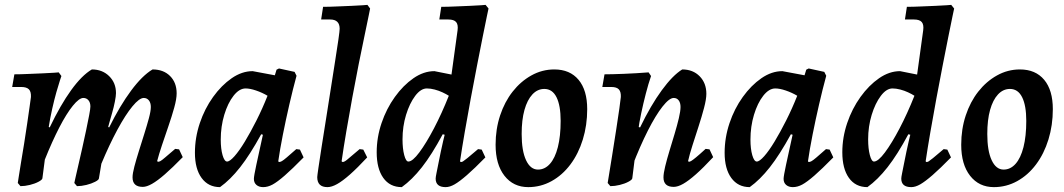

<svg xmlns="http://www.w3.org/2000/svg" viewBox="-20 -756 4368 788"><path d="M628 -92Q633 -92 638.5 -95Q644 -98 658 -110Q672 -122 699 -145L715 -143L730 -111Q687 -67 656.5 -40.5Q626 -14 604 -1.5Q582 11 566 11Q524 11 524 -28Q524 -44 531.5 -72.5Q539 -101 550 -136Q561 -171 572 -206Q583 -241 591 -270.5Q599 -300 599 -317Q599 -334 591 -344Q583 -354 570 -354Q552 -354 523.5 -319.5Q495 -285 462 -224Q429 -163 396 -84L386 -24Q386 -18 370.5 -10Q355 -2 334.5 3Q314 8 296 8L285 -5Q285 -5 289.5 -25.5Q294 -46 301.5 -78Q309 -110 317.5 -148Q326 -186 333.5 -221.5Q341 -257 346 -283.5Q351 -310 351 -319Q351 -335 343 -344.5Q335 -354 322 -354Q305 -354 279 -322Q253 -290 223.5 -233Q194 -176 164 -101L154 -24Q153 -18 138 -10Q123 -2 102.5 3Q82 8 64 8L53 -5Q53 -5 56.5 -28Q60 -51 66 -87.5Q72 -124 79 -166.5Q86 -209 91.5 -248.5Q97 -288 101.5 -318Q106 -348 107 -358Q108 -380 98.5 -389.5Q89 -399 67 -399H30L39 -451Q65 -451 96 -452.5Q127 -454 155.5 -455Q184 -456 202.5 -457.5Q221 -459 221 -459L232 -444Q232 -444 226 -426Q220 -408 211.5 -378Q203 -348 194.5 -310.5Q186 -273 180 -235L184 -233Q228 -325 272 -386Q316 -447 357 -471Q400 -471 428 -443.5Q456 -416 456 -374Q456 -362 451.5 -339Q447 -316 440 -292Q433 -268 428.5 -251.5Q424 -235 424 -235L428 -233Q472 -322 518 -384Q564 -446 606 -471Q651 -471 678 -444Q705 -417 705 -373Q705 -350 695 -314Q685 -278 671 -237.5Q657 -197 644.5 -159.5Q632 -122 625 -95Z M1125 -91Q1130 -91 1136.5 -94.5Q1143 -98 1157 -110Q1171 -122 1196 -144L1211 -142L1226 -110Q1179 -62 1148.5 -35.5Q1118 -9 1098.5 1.5Q1079 12 1060 12Q1043 12 1032.5 3Q1022 -6 1022 -22Q1022 -33 1032 -79.5Q1042 -126 1059 -203L1052 -205Q1006 -121 965.5 -69.5Q925 -18 883 12Q835 12 807.5 -25.5Q780 -63 780 -129Q780 -191 800 -250.5Q820 -310 854.5 -358Q889 -406 931 -435Q973 -464 1017 -464L1108 -447L1115 -470L1125 -475L1189 -461L1197 -445Q1182 -390 1167.5 -327Q1153 -264 1141 -203.5Q1129 -143 1122 -94ZM912 -93Q923 -93 942.5 -115Q962 -137 985 -175Q1008 -213 1032.5 -261.5Q1057 -310 1078 -363Q1056 -376 1031 -384.5Q1006 -393 988 -393Q962 -393 938.5 -363Q915 -333 900.5 -285Q886 -237 886 -183Q886 -145 893.5 -119Q901 -93 912 -93Z M1386 -91Q1393 -91 1404.5 -100.5Q1416 -110 1456 -144L1471 -142L1487 -110Q1447 -67 1416.5 -40Q1386 -13 1363.5 -0.5Q1341 12 1324 12Q1282 12 1282 -29Q1282 -34 1287 -68Q1292 -102 1300 -153.5Q1308 -205 1318 -267Q1328 -329 1337.5 -391Q1347 -453 1355.5 -506Q1364 -559 1369 -594.5Q1374 -630 1374 -638Q1374 -676 1335 -676H1298L1306 -728Q1332 -728 1363.5 -729.5Q1395 -731 1423.5 -732Q1452 -733 1470 -734.5Q1488 -736 1488 -736L1499 -721Q1499 -721 1493 -691Q1487 -661 1476 -609Q1465 -557 1452 -492Q1439 -427 1426 -356Q1413 -285 1401.5 -217.5Q1390 -150 1382 -94Z M1871 -91Q1876 -91 1880 -93.5Q1884 -96 1898 -107Q1912 -118 1942 -144L1957 -142L1972 -110Q1927 -64 1896.5 -37.5Q1866 -11 1846 0.5Q1826 12 1809 12Q1768 12 1768 -23Q1768 -29 1771.5 -46Q1775 -63 1779.5 -86Q1784 -109 1789 -133Q1794 -157 1798.5 -176Q1803 -195 1805 -203L1797 -205Q1752 -121 1711.5 -69.5Q1671 -18 1629 12Q1580 12 1553 -26Q1526 -64 1526 -131Q1526 -192 1546 -251Q1566 -310 1600.5 -358Q1635 -406 1677 -435Q1719 -464 1763 -464L1833 -450L1858 -632Q1861 -655 1852 -665.5Q1843 -676 1820 -676H1783L1791 -728Q1817 -728 1848.5 -729.5Q1880 -731 1908.5 -732Q1937 -733 1955 -734.5Q1973 -736 1973 -736L1985 -721Q1985 -721 1978.5 -690.5Q1972 -660 1961.5 -607Q1951 -554 1938 -488Q1925 -422 1912 -351.5Q1899 -281 1887.5 -214.5Q1876 -148 1868 -94ZM1656 -93Q1673 -93 1701 -130.5Q1729 -168 1761 -229Q1793 -290 1822 -363Q1811 -370 1796 -377Q1781 -384 1764 -388.5Q1747 -393 1732 -393Q1707 -393 1684 -362.5Q1661 -332 1646.5 -284.5Q1632 -237 1632 -184Q1632 -146 1639 -119.5Q1646 -93 1656 -93Z M2148 12Q2087 12 2050.5 -34.5Q2014 -81 2014 -162Q2014 -226 2032.5 -282Q2051 -338 2084 -380Q2117 -422 2161 -446.5Q2205 -471 2255 -471Q2319 -471 2354.5 -428.5Q2390 -386 2390 -308Q2390 -242 2372 -183.5Q2354 -125 2321 -81Q2288 -37 2243.5 -12.5Q2199 12 2148 12ZM2188 -60Q2216 -60 2237 -83.5Q2258 -107 2269.5 -152Q2281 -197 2281 -260Q2281 -323 2264 -357Q2247 -391 2214 -391Q2186 -391 2165 -368.5Q2144 -346 2132.5 -305Q2121 -264 2121 -206Q2121 -137 2139 -98.5Q2157 -60 2188 -60Z M2745 11Q2703 11 2703 -28Q2703 -44 2710 -73Q2717 -102 2727.5 -136.5Q2738 -171 2748.5 -206Q2759 -241 2766 -270.5Q2773 -300 2773 -317Q2773 -334 2765.5 -344Q2758 -354 2745 -354Q2727 -354 2699 -318.5Q2671 -283 2639 -220Q2607 -157 2575 -74L2586 -239L2607 -233Q2651 -324 2696 -385.5Q2741 -447 2780 -471Q2824 -471 2851.5 -443Q2879 -415 2879 -371Q2879 -349 2869.5 -313Q2860 -277 2847 -237Q2834 -197 2822 -159.5Q2810 -122 2804 -95L2807 -92Q2811 -92 2817 -95.5Q2823 -99 2837 -110.5Q2851 -122 2876 -145L2892 -143L2907 -111Q2866 -67 2836 -40.5Q2806 -14 2784 -1.5Q2762 11 2745 11ZM2485 8 2474 -5Q2483 -59 2492 -116Q2501 -173 2509 -224Q2517 -275 2522 -311Q2527 -347 2528 -358Q2529 -379 2520 -389Q2511 -399 2489 -399H2452L2461 -451Q2490 -451 2540.5 -453Q2591 -455 2642 -459L2652 -444Q2641 -412 2630.5 -371.5Q2620 -331 2611.5 -290.5Q2603 -250 2599 -219L2588 -128L2575 -24Q2574 -18 2559 -10Q2544 -2 2523.5 3Q2503 8 2485 8Z M3299 -91Q3304 -91 3310.5 -94.5Q3317 -98 3331 -110Q3345 -122 3370 -144L3385 -142L3400 -110Q3353 -62 3322.5 -35.5Q3292 -9 3272.5 1.5Q3253 12 3234 12Q3217 12 3206.5 3Q3196 -6 3196 -22Q3196 -33 3206 -79.5Q3216 -126 3233 -203L3226 -205Q3180 -121 3139.5 -69.5Q3099 -18 3057 12Q3009 12 2981.5 -25.5Q2954 -63 2954 -129Q2954 -191 2974 -250.5Q2994 -310 3028.5 -358Q3063 -406 3105 -435Q3147 -464 3191 -464L3282 -447L3289 -470L3299 -475L3363 -461L3371 -445Q3356 -390 3341.5 -327Q3327 -264 3315 -203.5Q3303 -143 3296 -94ZM3086 -93Q3097 -93 3116.5 -115Q3136 -137 3159 -175Q3182 -213 3206.5 -261.5Q3231 -310 3252 -363Q3230 -376 3205 -384.5Q3180 -393 3162 -393Q3136 -393 3112.5 -363Q3089 -333 3074.5 -285Q3060 -237 3060 -183Q3060 -145 3067.5 -119Q3075 -93 3086 -93Z M3782 -91Q3787 -91 3791 -93.5Q3795 -96 3809 -107Q3823 -118 3853 -144L3868 -142L3883 -110Q3838 -64 3807.5 -37.5Q3777 -11 3757 0.5Q3737 12 3720 12Q3679 12 3679 -23Q3679 -29 3682.5 -46Q3686 -63 3690.5 -86Q3695 -109 3700 -133Q3705 -157 3709.5 -176Q3714 -195 3716 -203L3708 -205Q3663 -121 3622.5 -69.5Q3582 -18 3540 12Q3491 12 3464 -26Q3437 -64 3437 -131Q3437 -192 3457 -251Q3477 -310 3511.5 -358Q3546 -406 3588 -435Q3630 -464 3674 -464L3744 -450L3769 -632Q3772 -655 3763 -665.5Q3754 -676 3731 -676H3694L3702 -728Q3728 -728 3759.5 -729.5Q3791 -731 3819.5 -732Q3848 -733 3866 -734.5Q3884 -736 3884 -736L3896 -721Q3896 -721 3889.5 -690.5Q3883 -660 3872.5 -607Q3862 -554 3849 -488Q3836 -422 3823 -351.5Q3810 -281 3798.5 -214.5Q3787 -148 3779 -94ZM3567 -93Q3584 -93 3612 -130.5Q3640 -168 3672 -229Q3704 -290 3733 -363Q3722 -370 3707 -377Q3692 -384 3675 -388.5Q3658 -393 3643 -393Q3618 -393 3595 -362.5Q3572 -332 3557.5 -284.5Q3543 -237 3543 -184Q3543 -146 3550 -119.5Q3557 -93 3567 -93Z M4059 12Q3998 12 3961.5 -34.5Q3925 -81 3925 -162Q3925 -226 3943.5 -282Q3962 -338 3995 -380Q4028 -422 4072 -446.5Q4116 -471 4166 -471Q4230 -471 4265.5 -428.5Q4301 -386 4301 -308Q4301 -242 4283 -183.5Q4265 -125 4232 -81Q4199 -37 4154.5 -12.5Q4110 12 4059 12ZM4099 -60Q4127 -60 4148 -83.5Q4169 -107 4180.5 -152Q4192 -197 4192 -260Q4192 -323 4175 -357Q4158 -391 4125 -391Q4097 -391 4076 -368.5Q4055 -346 4043.5 -305Q4032 -264 4032 -206Q4032 -137 4050 -98.5Q4068 -60 4099 -60Z"/></svg>

Font: Alegreya SemiBold
Style: Italic
Weight: 600
Italic angle: -7°
Designer: Juan Pablo del Peral
Foundry: Huerta Tipografica
Version: Version 2.009